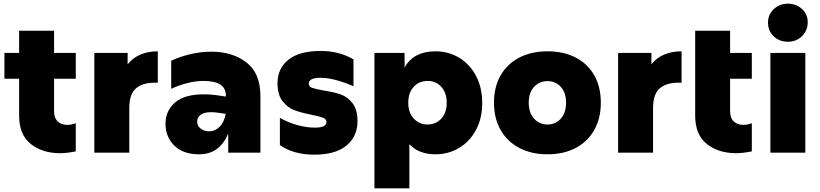

<svg xmlns="http://www.w3.org/2000/svg" viewBox="-20 -830 4461 1044"><path d="M4 -542H84V-663H274V-542H392V-402H274V-225Q274 -188 294 -169.5Q314 -151 346 -151Q368 -151 392 -160V-7Q345 3 306 3Q211 3 147.5 -47Q84 -97 84 -202V-402H4Z M493 -542H674V-480Q701 -515 743 -533Q785 -551 838 -551V-380Q764 -384 723.5 -353Q683 -322 683 -242V0H493Z M1221 -104Q1174 9 1063 9Q975 9 927.5 -38.5Q880 -86 880 -157Q880 -228 931.5 -272.5Q983 -317 1088 -317Q1131 -317 1174 -310L1208 -305V-311Q1208 -390 1086 -390Q1044 -390 997.5 -378Q951 -366 911 -347V-500Q958 -522 1015.5 -535.5Q1073 -549 1129 -549Q1244 -549 1320 -490.5Q1396 -432 1396 -308V0H1221ZM1118 -116Q1149 -116 1174 -140.5Q1199 -165 1207 -211L1166 -217Q1145 -220 1128 -220Q1089 -220 1070.5 -205.5Q1052 -191 1052 -168Q1052 -146 1071 -131Q1090 -116 1118 -116Z M1502 -41V-189Q1551 -162 1600 -149Q1649 -136 1691 -136Q1755 -136 1755 -166Q1755 -183 1736.5 -190Q1718 -197 1674 -206Q1618 -217 1581.5 -230.5Q1545 -244 1517 -279Q1489 -314 1489 -378Q1489 -458 1548.5 -505.5Q1608 -553 1725 -553Q1774 -553 1820 -541Q1866 -529 1902 -507V-361Q1796 -407 1723 -407Q1659 -407 1659 -375Q1659 -359 1677 -352.5Q1695 -346 1739 -338Q1792 -330 1830 -317.5Q1868 -305 1896 -270Q1924 -235 1924 -171Q1924 -89 1864.5 -39Q1805 11 1689 11Q1576 11 1502 -41Z M2602 -270Q2602 -186 2568 -123Q2534 -60 2476 -25.5Q2418 9 2348 9Q2257 9 2206 -46V194H2016V-542H2180V-463Q2229 -551 2348 -551Q2418 -551 2476 -516.5Q2534 -482 2568 -418Q2602 -354 2602 -270ZM2200 -271Q2200 -217 2230 -185Q2260 -153 2305 -153Q2350 -153 2379.5 -185Q2409 -217 2409 -271Q2409 -326 2379.5 -358Q2350 -390 2305 -390Q2259 -390 2229.5 -358Q2200 -326 2200 -271Z M2666 -272Q2666 -357 2702 -420Q2738 -483 2804 -517Q2870 -551 2957 -551Q3045 -551 3110.5 -517Q3176 -483 3211.5 -420Q3247 -357 3247 -272Q3247 -187 3211.5 -123.5Q3176 -60 3110.5 -25.5Q3045 9 2957 9Q2870 9 2804 -25.5Q2738 -60 2702 -123.5Q2666 -187 2666 -272ZM3058 -272Q3058 -326 3029.5 -357.5Q3001 -389 2957 -389Q2913 -389 2884 -357.5Q2855 -326 2855 -272Q2855 -217 2884 -185Q2913 -153 2957 -153Q3001 -153 3029.5 -185Q3058 -217 3058 -272Z M3341 -542H3522V-480Q3549 -515 3591 -533Q3633 -551 3686 -551V-380Q3612 -384 3571.5 -353Q3531 -322 3531 -242V0H3341Z M3982 3Q3887 3 3823.5 -47Q3760 -97 3760 -202V-663H3950V-542H4068V-402H3950V-225Q3950 -188 3970 -169.5Q3990 -151 4022 -151Q4044 -151 4068 -160V-7Q4021 3 3982 3Z M4169 -542H4359V0H4169ZM4156 -707Q4156 -751 4187.5 -780.5Q4219 -810 4264 -810Q4309 -810 4340.5 -781.5Q4372 -753 4372 -710Q4372 -664 4341 -633.5Q4310 -603 4264 -603Q4218 -603 4187 -632.5Q4156 -662 4156 -707Z"/></svg>

Font: Chess Sans ExtraBold
Style: Regular
Weight: 800
Designer: Wolf Bōese
Foundry: Wolf Bōese
Version: Version 7.223